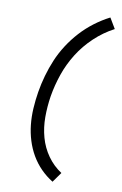

<svg xmlns="http://www.w3.org/2000/svg" viewBox="-106 -900 713 1120"><g transform="rotate(10 250.0 -340.0)"><path d="M288 161Q249 137 217 104.5Q185 72 162 32.5Q139 -7 125 -52Q111 -97 106 -144.5Q101 -192 104 -241.5Q107 -291 115 -340Q123 -389 137 -438.5Q151 -488 171 -535.5Q191 -583 220 -628Q249 -673 285 -712.5Q321 -752 364 -784.5Q407 -817 454 -841L491 -779Q428 -746 375 -696Q322 -646 284.5 -586Q247 -526 224.5 -460.5Q202 -395 191 -329Q181 -266 181 -203.5Q181 -141 197 -83.5Q213 -26 247 22Q281 70 330 102Z"/></g></svg>

Font: Iosevka Custom
Style: Italic
Weight: 400
Italic angle: -9°
Monospace: yes
Designer: Belleve Invis
Foundry: Belleve Invis
Version: Version 30.3.3; ttfautohint (v1.8.3)